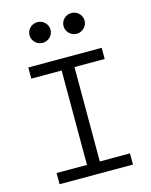

<svg xmlns="http://www.w3.org/2000/svg" viewBox="-136 -1026 872 1112"><g transform="rotate(-15 300.0 -470.0)"><path d="M80 0V-67H262V-633H80V-700H520V-633H339V-67H520V0ZM198 -816Q172 -816 153.5 -834.5Q135 -853 135 -877.9Q135 -903.8 153.4 -921.9Q171.8 -940 198 -940Q224 -940 242.5 -921.9Q261 -903.8 261 -877.9Q261 -853 242.5 -834.5Q224 -816 198 -816ZM402 -816Q376 -816 357.5 -834.5Q339 -853 339 -877.9Q339 -903.8 357.4 -921.9Q375.8 -940 402 -940Q428 -940 446.5 -921.9Q465 -903.8 465 -877.9Q465 -853 446.5 -834.5Q428 -816 402 -816Z"/></g></svg>

Font: Red Hat Mono VF Light
Style: Regular
Weight: 300
Monospace: yes
Designer: Pentagram, MCKL
Foundry: Pentagram, MCKL
Version: Version 1.023